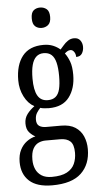

<svg xmlns="http://www.w3.org/2000/svg" viewBox="-64 -794 558 1070"><g transform="rotate(-5 215.0 -258.5)"><path d="M184 238Q99 238 56.5 199.5Q14 161 14 93Q14 54 28 26Q42 -2 65 -19Q88 -36 114 -42Q96 -51 80.5 -68.5Q65 -86 65 -118Q65 -148 82 -170.5Q99 -193 123 -210Q88 -229 67 -270.5Q46 -312 46 -361Q46 -447 85 -496.5Q124 -546 203 -546Q233 -546 256 -536.5Q279 -527 296 -512Q304 -520 315 -533.5Q326 -547 341.5 -557.5Q357 -568 376 -568Q399 -568 410.5 -552.5Q422 -537 422 -516Q422 -495 412 -479Q402 -463 379 -463Q379 -480 370.5 -492Q362 -504 351 -504Q341 -504 333.5 -499.5Q326 -495 318 -488Q333 -468 343.5 -440Q354 -412 354 -366Q354 -290 317 -241Q280 -192 203 -192Q193 -192 178 -193.5Q163 -195 155 -198Q145 -188 135 -172.5Q125 -157 125 -134Q125 -109 139.5 -99Q154 -89 179 -89H262Q311 -89 341 -69.5Q371 -50 385 -17.5Q399 15 399 54Q399 139 346.5 188.5Q294 238 184 238ZM186 191Q240 191 270.5 174.5Q301 158 313.5 130Q326 102 326 68Q326 22 306.5 4Q287 -14 250 -14H168Q148 -14 129 -5.5Q110 3 98 25Q86 47 86 86Q86 116 96.5 139.5Q107 163 129 177Q151 191 186 191ZM201 -237Q228 -237 244.5 -250.5Q261 -264 268 -292.5Q275 -321 275 -365Q275 -411 267.5 -441Q260 -471 243.5 -485.5Q227 -500 200 -500Q175 -500 158.5 -485Q142 -470 134 -440Q126 -410 126 -364Q126 -300 144 -268.5Q162 -237 201 -237ZM202 -641Q180 -641 165.5 -654Q151 -667 151 -698Q151 -730 165.5 -742.5Q180 -755 202 -755Q223 -755 238.5 -742.5Q254 -730 254 -698Q254 -667 238.5 -654Q223 -641 202 -641Z"/></g></svg>

Font: Noto Serif ExtraCondensed
Style: Regular
Weight: 400
Width: 2
Designer: Monotype Design Team
Foundry: Monotype Imaging Inc.
Version: Version 2.013